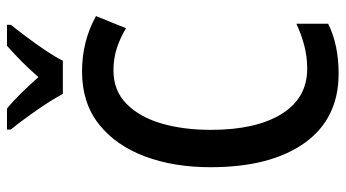

<svg xmlns="http://www.w3.org/2000/svg" viewBox="-240 -740 990 550"><g transform="rotate(-90 255.0 -465.0)"><path d="M328 -635Q271 -635 233 -598Q195 -561 176.5 -498Q158 -435 158 -356Q158 -227 203.5 -153.5Q249 -80 333 -80Q368 -80 400 -88.5Q432 -97 462 -111V-20Q402 10 319 10Q190 10 120.5 -87.5Q51 -185 51 -357Q51 -462 82 -545Q113 -628 174 -676.5Q235 -725 325 -725Q412 -725 484 -685L449 -599Q423 -615 393 -625Q363 -635 328 -635ZM261 -780Q244 -812 214.5 -854.5Q185 -897 159 -929V-940H219Q240 -923 263 -899.5Q286 -876 309 -850Q334 -878 354 -898Q374 -918 399 -940H459V-929Q443 -909 423.5 -883Q404 -857 385.5 -829.5Q367 -802 356 -780Z"/></g></svg>

Font: Noto Sans Georgian Condensed Medium
Style: Regular
Weight: 500
Width: 3
Designer: Monotype Design Team, Akaki Razmadze
Foundry: Google LLC
Version: Version 2.005; ttfautohint (v1.8.4.7-5d5b)